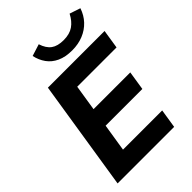

<svg xmlns="http://www.w3.org/2000/svg" viewBox="-265 -1043 1157 1157"><g transform="rotate(-45 313.5 -464.5)"><path d="M33 0 144 -705H627L608 -584H273L247 -419H560L541 -297H228L200 -121H534L515 0ZM407 -760Q350 -760 310 -778.5Q270 -797 246.5 -830Q223 -863 214 -905L290 -929Q305 -882 334 -861Q363 -840 414 -840Q465 -840 497.5 -862.5Q530 -885 552 -928L621 -905Q606 -860 575.5 -827.5Q545 -795 502 -777.5Q459 -760 407 -760Z"/></g></svg>

Font: Nunito Sans 12pt ExtraBold
Style: Italic
Weight: 800
Italic angle: -9°
Designer: Vernon Adams
Foundry: Vernon Adams
Version: Version 3.101;gftools[0.9.27]